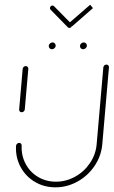

<svg xmlns="http://www.w3.org/2000/svg" viewBox="-20 -801 486 821"><path d="M72.6 -321.1Q67.4 -321.1 64.4 -324.6Q61.5 -328.1 61.9 -333L77 -506.7Q77.4 -511.5 81.3 -515Q85.2 -518.5 90 -518.5Q94.8 -518.5 98.1 -515Q101.5 -511.5 101.1 -506.7L85.9 -333Q85.6 -328.1 81.7 -324.6Q77.8 -321.1 72.6 -321.1ZM435.2 -524.8Q440.4 -524.8 443.3 -521.3Q446.3 -517.8 445.9 -513L417.4 -184.4Q413 -134.1 384.6 -91.9Q356.3 -49.6 311.7 -24.8Q267 0 217 0Q168.1 0 128.5 -23.7Q88.9 -47.4 67.4 -88.1Q45.9 -128.9 48.5 -177.4Q48.9 -182.2 52.8 -186.1Q56.7 -190 61.9 -190Q66.7 -190 69.8 -186.7Q73 -183.3 72.6 -178.5Q70.7 -136.3 89.4 -100.7Q108.1 -65.2 142.4 -44.6Q176.7 -24.1 219.3 -24.1Q262.6 -24.1 301.3 -45.6Q340 -67 364.8 -103.9Q389.6 -140.7 393.3 -184.4L421.9 -513Q422.6 -518.1 426.3 -521.5Q430 -524.8 435.2 -524.8ZM321.9 -604.4Q321.9 -610.4 326.9 -615Q331.9 -619.6 338.1 -619.6Q343.7 -619.6 347.6 -615.6Q351.5 -611.5 351.5 -605.9Q351.5 -599.6 346.5 -595Q341.5 -590.4 335.2 -590.4Q329.6 -590.4 325.7 -594.4Q321.9 -598.5 321.9 -604.4ZM188.5 -604.4Q188.5 -610.4 193.5 -615Q198.5 -619.6 204.8 -619.6Q210.4 -619.6 214.3 -615.6Q218.1 -611.5 218.1 -605.9Q218.1 -599.6 213.1 -595Q208.1 -590.4 201.9 -590.4Q196.3 -590.4 192.4 -594.4Q188.5 -598.5 188.5 -604.4ZM193.7 -765.9Q193.7 -770.7 196.7 -774.1Q199.6 -777.4 204.4 -777.4Q208.1 -777.4 211.1 -774.4L285.6 -698.9Q287.4 -696.3 287.4 -693Q287.4 -688.1 284.3 -684.8Q281.1 -681.5 276.7 -681.5Q273 -681.5 270 -684.4L195.9 -760Q193.7 -762.2 193.7 -765.9ZM377.4 -766.3 291.5 -691.1Q288.5 -688.1 284.4 -688.1Q280.7 -688.1 278.1 -690.7Q275.6 -693.3 275.6 -697Q275.6 -702.2 278.9 -705.6L365.6 -780.7Z"/></svg>

Font: 26F Galaxy Sans Thin
Style: Italic
Weight: 100
Italic angle: -4.99998°
Designer: C₂₉H₂₅N₃O₅
Version: Version 1.200